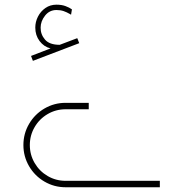

<svg xmlns="http://www.w3.org/2000/svg" viewBox="-20 -789 772 809"><path d="M653.5 -27.1H256.4Q215.5 -27.1 180.8 -47.3Q146.1 -67.6 125.9 -102.3Q105.7 -136.9 105.7 -177.8Q105.7 -218.8 125.9 -253.4Q146.1 -288.1 180.8 -308.4Q215.5 -328.6 256.4 -328.6H353.9V-355.7H256.4Q208.2 -355.7 167.3 -331.8Q126.4 -307.9 102.5 -267Q78.6 -226.1 78.6 -177.8Q78.6 -129.6 102.5 -88.7Q126.4 -47.8 167.3 -23.9Q208.2 0 256.4 0H653.5ZM118.6 -532.6 313.9 -607.1 305.6 -628.2 231.6 -600.2Q188.4 -600.2 169.6 -622.2Q150.7 -644.3 151.2 -672.8Q151.2 -699.4 169.8 -723.1Q188.4 -746.8 217.8 -746.8Q234.8 -746.8 248.2 -742.2Q261.5 -737.6 274.8 -729.8Q275.7 -729.3 277.1 -728.4Q278.5 -727.5 279.4 -727L283.1 -749.5Q272.1 -757.4 256 -763.3Q239.9 -769.3 217.8 -769.3Q191.6 -769.3 171.4 -755.3Q151.2 -741.3 139.9 -719Q128.7 -696.7 128.7 -672.8Q128.7 -640.2 146.8 -616Q165 -591.9 193 -585L110.8 -553.3Z"/></svg>

Font: Arad-FD-VF Thin
Style: Regular
Weight: 100
Designer: Mohammad Darvishi
Version: Version 1.010;September 21, 2024;FontCreator 15.0.0.2992 64-